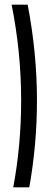

<svg xmlns="http://www.w3.org/2000/svg" viewBox="-20 -685 229 826"><path d="M99 -665Q139 -457 139 -253Q139 -64 106 121H37Q71 -61 71 -253Q71 -460 30 -665Z"/></svg>

Font: Sulphur Point
Style: Regular
Weight: 400
Designer: Noponies / Dale Sattler
Foundry: Noponies
Version: Version 1.000; ttfautohint (v1.8)